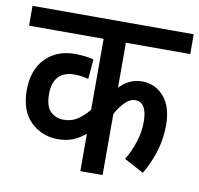

<svg xmlns="http://www.w3.org/2000/svg" viewBox="-72 -698 803 773"><g transform="rotate(10 329.5 -311.0)"><path d="M659 -541H396V-357Q435 -399 488 -399Q542 -399 577.5 -358Q613 -317 613 -241Q613 -138 554 -37L474 -80Q495 -115 508.5 -156Q522 -197 522 -239Q522 -320 473 -320Q454 -320 434 -301.5Q414 -283 396 -250V0H305V-153Q283 -134 256 -122.5Q229 -111 193 -111Q128 -111 82 -155Q36 -199 36 -285Q36 -366 81.5 -413.5Q127 -461 202 -461Q224 -461 244.5 -458.5Q265 -456 279 -452L272 -371Q245 -379 213 -379Q172 -379 149.5 -355Q127 -331 127 -285Q127 -233 149 -212.5Q171 -192 202 -192Q234 -192 258 -207.5Q282 -223 305 -251V-541H0V-622H659Z"/></g></svg>

Font: Noto Sans Devanagari UI Condensed Medium
Style: Regular
Weight: 500
Width: 3
Designer: Jelle Bosma - Monotype Design Team
Foundry: Monotype Imaging Inc.
Version: Version 2.003